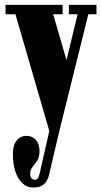

<svg xmlns="http://www.w3.org/2000/svg" viewBox="-20 -544 429 814"><path d="M121 251Q93.5 251 74 232Q54.5 213 44.5 181Q34.5 149 34.5 110Q34.5 71.5 50.5 51.8Q66.5 32 92 32Q116.5 32 132 49Q147.5 66 147.5 97.5Q147.5 122.5 137.5 137.2Q127.5 152 117.8 164Q108 176 108 193.5Q108 205 113.2 211.5Q118.5 218 128 218Q133 218 136.5 215.8Q140 213.5 143 207Q146 200.5 149 188L189 11L45.5 -483.5H3.5V-523.5H245.5V-483.5H205.5L262 -289L309 -483.5H272V-523.5H389V-483.5H354.5L233.5 3.5L188 196.5Q184.5 212.5 176.5 225Q168.5 237.5 155.2 244.2Q142 251 121 251Z"/></svg>

Font: Imbue Thin 10pt Black
Style: Regular
Weight: 900
Version: Version 1.102